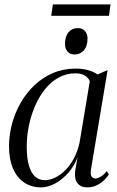

<svg xmlns="http://www.w3.org/2000/svg" viewBox="-20 -820 520 851"><path d="M383.5 -70.5Q380 -47.5 385.5 -38.2Q391 -29 404 -29Q412.5 -29 426.8 -37.2Q441 -45.5 453.5 -62L462.5 -47Q457 -37.5 443.8 -23.8Q430.5 -10 411 0.2Q391.5 10.5 366.5 10.5Q337 10.5 322.8 -9Q308.5 -28.5 313.5 -65L324 -124Q310.5 -86 284 -55.5Q257.5 -25 225.2 -7.2Q193 10.5 161.5 10.5Q119.5 10.5 87.5 -10.8Q55.5 -32 37.8 -72.5Q20 -113 20 -171.5Q20 -221.5 33.2 -271Q46.5 -320.5 71.8 -364.5Q97 -408.5 133.2 -442.8Q169.5 -477 215.5 -496.5Q261.5 -516 316 -516Q344.5 -516 368.8 -509.5Q393 -503 412.5 -490L457 -509.5ZM378 -460Q372 -475.5 356 -485.2Q340 -495 315 -495Q273.5 -495 239.5 -476Q205.5 -457 179.2 -424.2Q153 -391.5 135 -349.5Q117 -307.5 107.8 -261.5Q98.5 -215.5 98.5 -170Q98.5 -119 108.2 -86Q118 -53 135.8 -37.2Q153.5 -21.5 177.5 -21.5Q201 -21.5 224.8 -33Q248.5 -44.5 270 -66.2Q291.5 -88 307.8 -118.5Q324 -149 332.5 -187ZM310 -578.5Q290 -578.5 279 -592Q268 -605.5 268 -624.5Q268 -658.5 283.8 -677Q299.5 -695.5 324.5 -695.5Q346 -695.5 357 -682Q368 -668.5 368 -649.5Q368 -616 352 -597.2Q336 -578.5 310 -578.5ZM214.5 -800.5H470L463 -750H207Z"/></svg>

Font: Merriweather 144pt Light
Style: Italic
Weight: 300
Italic angle: -7.8°
Version: Version 2.101